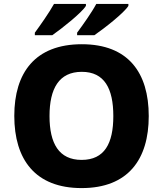

<svg xmlns="http://www.w3.org/2000/svg" viewBox="-20 -951 834 981"><path d="M636 -921V-931H472C448 -886 402 -822 374 -784V-771H462C513 -806 615 -886 636 -921ZM419 -921V-931H256C231 -886 186 -822 158 -784V-771H247C297 -806 398 -886 419 -921ZM740 -358C740 -580 635 -725 398 -725C160 -725 53 -580 53 -359C53 -136 160 10 397 10C635 10 740 -137 740 -358ZM233 -358C233 -498 281 -584 398 -584C514 -584 559 -498 559 -358C559 -218 514 -134 397 -134C281 -134 233 -218 233 -358Z"/></svg>

Font: Noto Sans Lao UI ExtBd
Style: Regular
Weight: 800
Designer: Monotype Design Team
Foundry: Monotype Imaging Inc.
Version: Version 2.000